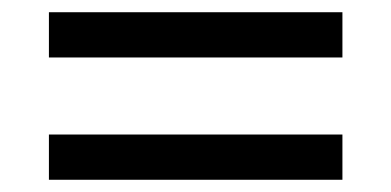

<svg xmlns="http://www.w3.org/2000/svg" viewBox="-20 -477 640 314"><path d="M60 -457H540V-383H60ZM60 -257H540V-183H60Z"/></svg>

Font: TASA Orbiter VF Text
Style: Regular
Weight: 400
Designer: Weizhong Zhang
Foundry: 本地遙控
Version: Version 1.001;Glyphs 3.2 (3192)